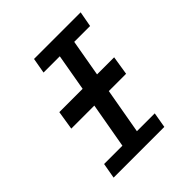

<svg xmlns="http://www.w3.org/2000/svg" viewBox="-197 -859 993 993"><g transform="rotate(-45 300.0 -362.5)"><path d="M80.5 -84.5H214.5L258.5 -334H90L106.5 -438H277L312.5 -640.5H193.5L208.5 -725H549.5L534 -640.5H418L382.5 -438H507.5L491 -334H364.5L320.5 -84.5H451L436.5 0H65.5Z"/></g></svg>

Font: JuliaMono MediumItalic
Style: Regular
Weight: 500
Italic angle: -9°
Monospace: yes
Designer: cormullion
Foundry: corm
Version: Version 0.049; ttfautohint (v1.8.4)